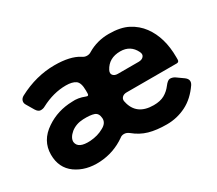

<svg xmlns="http://www.w3.org/2000/svg" viewBox="-99 -693 1018 902"><g transform="rotate(-30 410.5 -241.5)"><path d="M362 -43Q299 1 222.5 5.5Q146 10 92 -28Q39 -66 39 -138Q39 -214 108 -260Q170 -302 249 -304Q282 -307 317 -293Q332 -286 332 -302V-318Q332 -360 314 -372.5Q296 -385 262 -385Q194 -385 126 -349Q116 -343 102.5 -343Q89 -343 78 -361L55 -400Q47 -412 50.5 -424Q54 -436 67 -443Q163 -494 263 -494Q347 -494 393 -465Q405 -456 418.5 -456Q432 -456 442 -463Q494 -494 557.5 -494Q621 -494 661 -473Q701 -452 727 -417Q778 -348 778 -241V-228Q778 -214 765 -214H493Q477 -214 468 -204.5Q459 -195 463 -180Q481 -98 574 -98Q610 -98 633 -111Q656 -124 672.5 -146Q689 -168 701.5 -168Q714 -168 726 -161L764 -134Q788 -116 773 -92Q736 -38 687 -13.5Q638 11 582.5 11Q527 11 486.5 -0.5Q446 -12 411 -41Q398 -51 384.5 -51Q371 -51 362 -43ZM501 -310H614Q632 -310 641 -320.5Q650 -331 642 -347Q618 -396 563 -396Q501 -396 475 -346Q467 -330 475.5 -320Q484 -310 501 -310ZM160 -137Q165 -98 232 -102Q274 -105 305 -123Q336 -139 334 -166.5Q332 -194 312 -201Q292 -208 253 -206.5Q214 -205 186 -183Q159 -160 160 -137Z"/></g></svg>

Font: Tsunagi Gothic Black
Style: Regular
Weight: 900
Designer: Yoshimichi Ohira
Foundry: Positype
Version: Version 1.001